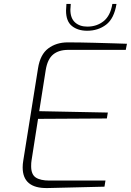

<svg xmlns="http://www.w3.org/2000/svg" viewBox="-20 -948 664 974"><path d="M95 -99Q95 -115 98 -133L173 -602Q184 -672 225 -702.5Q266 -733 323 -733Q382 -733 457 -731Q532 -729 562 -728L624 -726L618 -695H326Q278 -695 249.5 -671.5Q221 -648 212 -593L179 -384L527 -377L522 -347L173 -345L140 -134Q138 -123 138 -105Q138 -63 161.5 -47.5Q185 -32 231 -32H515L510 -1Q414 2 220 6Q95 8 95 -99ZM315 -894Q315 -904 317 -928H339Q337 -906 337 -899Q337 -856 360.5 -834.5Q384 -813 423 -813Q471 -813 505.5 -840.5Q540 -868 550 -928H571Q559 -854 518.5 -823Q478 -792 422 -792Q375 -792 345 -816Q315 -840 315 -894Z"/></svg>

Font: Exo ExtraLight
Style: Italic
Weight: 275
Italic angle: -9°
Designer: Natanael Gama
Foundry: Natanael Gama
Version: Version 1.500; ttfautohint (v1.6)